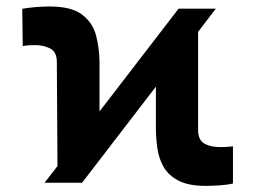

<svg xmlns="http://www.w3.org/2000/svg" viewBox="-20 -573 800 602"><path d="M119.6 0 160.2 -52.2 158.2 -378.9Q158.2 -410.6 137 -421.1Q115.7 -431.6 90.3 -431.6Q80.1 -431.6 70.1 -430.9Q60.1 -430.2 51.3 -428.7L49.8 -545.4Q64.5 -548.3 89.4 -550.5Q114.3 -552.7 135.3 -552.7Q203.1 -552.7 236.6 -527.8Q270 -502.9 280.8 -463.1Q291.5 -423.3 292 -378.9V-223.6L540 -545.9H656.7L601.1 -473.1V-164.1Q601.6 -133.8 620.8 -122.8Q640.1 -111.8 670.4 -111.8Q678.7 -111.8 689.2 -112.3Q699.7 -112.8 710.4 -114.3V2.4Q694.8 6.3 669.4 8.1Q644 9.8 625.5 9.8Q571.8 9.8 540.3 -6.3Q508.8 -22.5 493.7 -48.6Q478.5 -74.7 473.9 -105.2Q469.2 -135.7 468.8 -165V-301.3L237.3 0Z"/></svg>

Font: Inter Display Extra Bold
Style: Regular
Weight: 800
Designer: Rasmus Andersson
Foundry: rsms
Version: Version 4.000;git-4fc901f